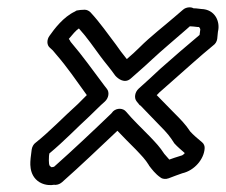

<svg xmlns="http://www.w3.org/2000/svg" viewBox="-20 -630 627 533"><path d="M65 -191C65 -185 57 -144 90 -124C107 -114 125 -116 129 -117C137 -116 145 -118 152 -124C204 -170 254 -218 306 -267C323 -249 338 -234 357 -215C374 -197 383 -188 393 -172L394 -170C401 -161 411 -147 426 -137C431 -133 440 -132 448 -135C462 -140 476 -146 486 -149C521 -157 546 -189 548 -217C549 -224 546 -231 541 -235C530 -244 516 -256 508 -265C495 -285 481 -299 461 -319C443 -337 433 -348 415 -366C416 -367 420 -370 422 -373L456 -403C495 -437 534 -473 572 -504C578 -508 582 -515 583 -522L585 -542C592 -570 577 -604 539 -605C535 -605 528 -607 517 -607C511 -611 497 -611 488 -603L467 -585C436 -558 399 -530 367 -498C356 -487 346 -478 332 -466C320 -481 310 -494 302 -506C279 -536 258 -567 231 -596C227 -600 221 -603 215 -603C207 -603 199 -602 194 -601C192 -601 190 -599 188 -598C156 -583 131 -550 117 -530C110 -520 109 -505 119 -497C124 -493 129 -488 135 -480C168 -442 189 -410 221 -366L196 -341C156 -305 117 -264 79 -234C73 -230 69 -222 68 -215ZM116 -197 117 -204C158 -238 193 -275 228 -307C244 -322 257 -336 271 -348C282 -358 284 -374 277 -383L270 -392C236 -437 211 -473 176 -514C174 -518 173 -520 171 -522C181 -534 191 -546 199 -551C221 -527 240 -499 260 -472C271 -457 286 -440 300 -420C308 -411 326 -397 343 -412C362 -429 381 -445 401 -464C431 -492 465 -520 498 -549L507 -557C514 -557 519 -556 529 -555H532C534 -554 536 -550 536 -548L534 -533C497 -502 461 -471 425 -439C405 -420 385 -402 365 -384C354 -374 352 -358 359 -349L367 -339C368 -338 369 -337 370 -337C389 -318 402 -303 424 -281C444 -261 452 -251 464 -232C473 -222 484 -213 493 -205C488 -199 484 -198 483 -198C482 -198 481 -197 480 -197C470 -194 458 -190 450 -187L436 -203C423 -223 413 -233 396 -251C371 -277 351 -295 330 -320C322 -330 305 -331 294 -321C292 -319 289 -315 289 -315C238 -266 183 -214 130 -167C121 -166 126 -164 120 -168C116 -170 115 -178 116 -197Z"/></svg>

Font: Hussar Pisanka
Style: OutKur
Weight: 400
Designer: Robert Jablonski
Foundry: Cannot Into Space Fonts
Version: Version 1.070